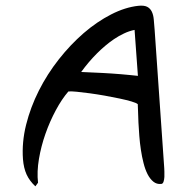

<svg xmlns="http://www.w3.org/2000/svg" viewBox="-20 -659 596 673"><path d="M462.9 -293.9Q458 -298.3 440.4 -303.5Q422.9 -308.6 398.9 -313.7Q375 -318.8 347.4 -323.7Q319.8 -328.6 294.4 -332Q269 -335.4 249 -337.4Q229 -339.4 219.7 -338.4Q196.8 -312 175.8 -272.9Q154.8 -233.9 139.4 -190.2Q124 -146.5 116.5 -101.8Q108.9 -57.1 113.3 -18.6L104 -5.9Q83.5 -24.9 73.2 -47.4Q63 -69.8 60.5 -101.1Q56.2 -160.2 71.5 -221.7Q86.9 -283.2 116.2 -341.3Q145.5 -399.4 186.3 -451.2Q227.1 -502.9 273.4 -543Q319.8 -583 369.4 -608.4Q418.9 -633.8 465.3 -638.7Q484.9 -640.6 495.6 -635.3Q506.3 -629.9 512 -618.4Q517.6 -606.9 519 -590.6Q520.5 -574.2 522 -554.7L555.7 -69.8Q555.7 -66.4 556.2 -57.4Q556.6 -48.3 556.2 -38.8Q555.7 -29.3 553.2 -22Q550.8 -14.6 544.9 -14.2Q529.3 -12.7 517.6 -22.2Q505.9 -31.7 497.3 -48.3Q488.8 -64.9 483.2 -87.2Q477.5 -109.4 473.9 -133.5Q470.2 -157.7 468.3 -182.6Q466.3 -207.5 465.3 -229.2Q464.4 -251 463.9 -268.1Q463.4 -285.2 462.9 -293.9ZM463.4 -393.1 451.7 -554.2Q432.6 -550.3 414.6 -541.7Q396.5 -533.2 379.9 -522Q363.3 -510.7 348.1 -497.8Q333 -484.9 320.3 -472.2Q290 -441.9 264.6 -406.7Q302.2 -405.3 338.4 -403.3Q353.5 -402.3 370.4 -401.4Q387.2 -400.4 403.6 -398.9Q419.9 -397.5 435.3 -396Q450.7 -394.5 463.4 -393.1Z"/></svg>

Font: RIT Kutty
Style: Bold
Weight: 700
Designer: Artist Kutty Kodungallur
Foundry: Rachana Institute of Technology
Version: 1.3.2